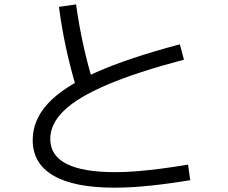

<svg xmlns="http://www.w3.org/2000/svg" viewBox="-20 -811 1040 875"><path d="M501.3 44.3Q318 44.3 223.5 -10.7Q129 -65.7 129 -173Q129 -264 198.7 -339.5Q268.3 -415 416.8 -481Q565.3 -547 799.7 -609L818.3 -539Q606 -483 471.4 -426Q336.7 -369 272.9 -308.2Q209.1 -247.3 209.1 -177.7Q209.1 -26.4 505.3 -26.4Q551.7 -26.4 602.8 -30.5Q654 -34.7 712.5 -42.2Q771 -49.7 837 -60.7L847 10Q756.7 25.3 667.8 34.8Q579 44.3 501.3 44.3ZM330 -403Q301 -500 281.1 -591.7Q261.3 -683.3 248.6 -779.7L326.7 -791Q340 -695 359.9 -605.2Q379.7 -515.3 408 -422.3Z"/></svg>

Font: M PLUS 2 Thin
Style: Regular
Weight: 100
Designer: Coji Morishita
Foundry: UNDERFOREST DESIGN
Version: Version 1.001